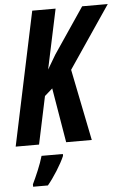

<svg xmlns="http://www.w3.org/2000/svg" viewBox="-63 -758 678 1023"><g transform="rotate(-5 275.5 -246.5)"><path d="M-2 0H123L177 -255L219 -292L268 0H405L328 -382L553 -714H416L251 -470L206 -394L274 -714H149ZM72 208V221H151C183 183 226 116 245 71V61H131C119 105 90 171 72 208Z"/></g></svg>

Font: Noto Sans ExtraCondensed
Style: Bold Italic
Weight: 700
Width: 2
Italic angle: -12°
Designer: Monotype Design Team
Foundry: Monotype Imaging Inc.
Version: Version 2.013